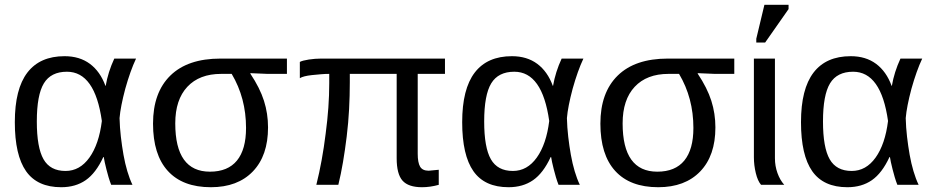

<svg xmlns="http://www.w3.org/2000/svg" viewBox="-20 -773 3906 803"><path d="M412 -116Q381 -49 338.5 -19.5Q296 10 236 10Q136 10 89 -57Q42 -124 42 -262Q42 -401 94.5 -469.5Q147 -538 250 -538Q313 -538 356 -506Q399 -474 421 -414H422Q432 -472 458 -528H549Q525 -477 504 -402Q484 -327 480 -279Q481 -240 485.5 -201Q490 -162 496.5 -125.5Q503 -89 512.5 -57Q522 -25 534 0H445Q439 -15 434 -32Q429 -49 425 -65Q421 -81 418 -94.5Q415 -108 414 -116ZM134 -265Q134 -156 162 -107Q190 -58 254 -58Q314 -58 354 -114Q394 -170 406 -267Q377 -473 260 -473Q193 -473 163.5 -424.5Q134 -376 134 -265Z M1101 -240Q1101 -122 1037.5 -56Q974 10 862 10Q744 10 682 -58Q620 -126 620 -256Q620 -386 692.5 -457Q765 -528 902 -528H1180V-464H1099L1027 -467V-465Q1067 -405 1084 -351.5Q1101 -298 1101 -240ZM1009 -238Q1009 -363 949 -464H905Q814 -464 763.5 -410Q713 -356 713 -257Q713 -55 858 -55Q933 -55 971 -101.5Q1009 -148 1009 -238Z M1745 10Q1688 10 1663.5 -17.5Q1639 -45 1639 -111V-464H1443V-429Q1443 -372 1440 -316Q1437 -260 1430 -202Q1423 -145 1414.5 -95Q1406 -45 1395 0H1303Q1328 -100 1342 -214Q1357 -326 1357 -425V-464Q1340 -464 1322.5 -462.5Q1305 -461 1285 -459Q1248 -455 1234 -446V-514Q1245 -520 1271.5 -524Q1298 -528 1323 -528H1841V-464H1727V-130Q1727 -93 1737 -76Q1747 -59 1773 -59L1815 -63V0Q1779 10 1745 10Z M2283 -116Q2252 -49 2209.5 -19.5Q2167 10 2107 10Q2007 10 1960 -57Q1913 -124 1913 -262Q1913 -401 1965.5 -469.5Q2018 -538 2121 -538Q2184 -538 2227 -506Q2270 -474 2292 -414H2293Q2303 -472 2329 -528H2420Q2396 -477 2375 -402Q2355 -327 2351 -279Q2352 -240 2356.5 -201Q2361 -162 2367.5 -125.5Q2374 -89 2383.5 -57Q2393 -25 2405 0H2316Q2310 -15 2305 -32Q2300 -49 2296 -65Q2292 -81 2289 -94.5Q2286 -108 2285 -116ZM2005 -265Q2005 -156 2033 -107Q2061 -58 2125 -58Q2185 -58 2225 -114Q2265 -170 2277 -267Q2248 -473 2131 -473Q2064 -473 2034.5 -424.5Q2005 -376 2005 -265Z M2972 -240Q2972 -122 2908.5 -56Q2845 10 2733 10Q2615 10 2553 -58Q2491 -126 2491 -256Q2491 -386 2563.5 -457Q2636 -528 2773 -528H3051V-464H2970L2898 -467V-465Q2938 -405 2955 -351.5Q2972 -298 2972 -240ZM2880 -238Q2880 -363 2820 -464H2776Q2685 -464 2634.5 -410Q2584 -356 2584 -257Q2584 -55 2729 -55Q2804 -55 2842 -101.5Q2880 -148 2880 -238Z M3163 0Q3149 -16 3141 -49Q3133 -82 3133 -115V-528H3221V-111Q3221 -79 3231.5 -49.5Q3242 -20 3260 0ZM3143 -595V-611L3177 -753H3278V-735L3180 -595Z M3700 -116Q3669 -49 3626.5 -19.5Q3584 10 3524 10Q3424 10 3377 -57Q3330 -124 3330 -262Q3330 -401 3382.5 -469.5Q3435 -538 3538 -538Q3601 -538 3644 -506Q3687 -474 3709 -414H3710Q3720 -472 3746 -528H3837Q3813 -477 3792 -402Q3772 -327 3768 -279Q3769 -240 3773.5 -201Q3778 -162 3784.5 -125.5Q3791 -89 3800.5 -57Q3810 -25 3822 0H3733Q3727 -15 3722 -32Q3717 -49 3713 -65Q3709 -81 3706 -94.5Q3703 -108 3702 -116ZM3422 -265Q3422 -156 3450 -107Q3478 -58 3542 -58Q3602 -58 3642 -114Q3682 -170 3694 -267Q3665 -473 3548 -473Q3481 -473 3451.5 -424.5Q3422 -376 3422 -265Z"/></svg>

Font: Libra Sans
Style: Regular
Weight: 400
Foundry: Context Ltd
Version: Version 1.000; ttfautohint (v1.3)